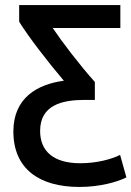

<svg xmlns="http://www.w3.org/2000/svg" viewBox="-20 -548 521 761"><path d="M356 -223V-152H315C227 -152 139 -132 139 -29C139 52 193 99 298 99C364 99 422 83 456 66L481 155C444 174 374 193 295 193C134 193 33 120 33 -27C33 -160 128 -214 233 -228C172 -300 92 -403 56 -462V-528H457V-437H189C225 -383 296 -290 356 -223Z"/></svg>

Font: Repo Medium
Style: Regular
Weight: 500
Designer: Stefan Peev
Foundry: Context Ltd
Version: Version 1.502